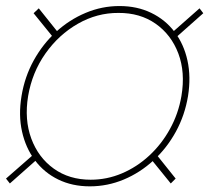

<svg xmlns="http://www.w3.org/2000/svg" viewBox="-35 -623 710 652"><path d="M270 9.8Q210.4 9.8 162.8 -13.4Q115.2 -36.6 83.7 -78.6Q52.2 -120.6 39.8 -176.3Q27.3 -231.9 38.1 -296.9Q48.8 -362.3 79.6 -418Q110.4 -473.6 155.5 -514.9Q200.7 -556.2 255.9 -579.3Q311 -602.5 370.6 -602.5Q430.7 -602.5 478.5 -579.3Q526.4 -556.2 557.9 -514.6Q589.4 -473.1 601.6 -417.5Q613.8 -361.8 603.5 -296.9Q592.8 -231.9 562.3 -176Q531.7 -120.1 486.3 -78.4Q440.9 -36.6 385.5 -13.4Q330.1 9.8 270 9.8ZM272.9 -12.7Q328.1 -12.7 378.9 -34.2Q429.7 -55.7 471.7 -94.5Q513.7 -133.3 542.2 -185.1Q570.8 -236.8 581.1 -296.9Q594.7 -377.4 570.6 -441.4Q546.4 -505.4 493.4 -542.5Q440.4 -579.6 367.2 -579.1Q294.9 -579.6 229.7 -542.5Q164.6 -505.4 119.4 -441.4Q74.2 -377.4 60.5 -296.9Q47.4 -216.8 71.3 -152.3Q95.2 -87.9 147.7 -50.3Q200.2 -12.7 272.9 -12.7ZM555.7 -489.7 543 -506.8 642.6 -594.7 655.3 -578.1ZM544.9 0 473.6 -87.9 491.2 -104.5 561.5 -16.6ZM-1.5 0 -14.6 -16.6 85.9 -104.5 97.7 -87.9ZM150.4 -490.2 79.1 -578.1 96.7 -594.7 167 -506.8Z"/></svg>

Font: Inter 28pt Thin
Style: Italic
Weight: 250
Italic angle: -9.3988°
Designer: Rasmus Andersson
Foundry: rsms
Version: Version 4.001;git-66647c0bb